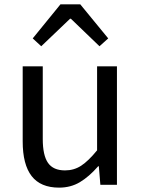

<svg xmlns="http://www.w3.org/2000/svg" viewBox="-20 -847 647 880"><path d="M84 -199V-543H176V-210Q176 -135 200 -100.5Q224 -66 278 -66Q319 -66 352 -87.5Q385 -109 425 -158V-543H516V0H440L433 -85H430Q388 -37 346 -12Q304 13 251 13Q166 13 125 -40Q84 -93 84 -199ZM257 -827H348L476 -671L436 -635L305 -761H301L169 -635L130 -671Z"/></svg>

Font: Merged Yaku Han JP
Style: Regular
Weight: 400
Designer: Ryoko NISHIZUKA 西塚涼子 (kana, bopomofo & ideographs); Paul D. Hunt (Latin, Greek & Cyrillic); Sandoll Communications 산돌커뮤니
Foundry: Adobe
Version: Version 2.004